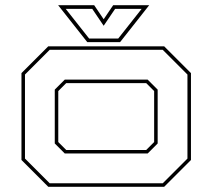

<svg xmlns="http://www.w3.org/2000/svg" viewBox="-20 -718 816 738"><path d="M165.5 0 62.5 -103V-437L165.5 -540H611L714 -437V-103L611 0ZM171 -13.5H605.5L700.5 -108.5V-431.5L605.5 -526.5H171L76 -431.5V-108.5ZM229 -128 190.5 -166.5V-373.5L229 -412H547.5L586 -373.5V-166.5L547.5 -128ZM234.5 -141.5H542L572.5 -172V-368L542 -398.5H234.5L204 -368V-172ZM315.5 -556 203.5 -698H342L378.5 -644L415 -698H553.5L441.5 -556ZM322.5 -570H434.5L524.5 -684H422.5L378.5 -619L334.5 -684H232.5Z"/></svg>

Font: Tourney Expanded Thin
Style: Regular
Weight: 100
Width: 7
Designer: Tyler Finck
Foundry: Etcetera Type Co
Version: Version 1.010; ttfautohint (v1.8.3)